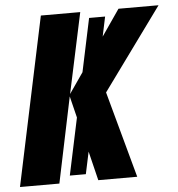

<svg xmlns="http://www.w3.org/2000/svg" viewBox="-57 -763 753 811"><g transform="rotate(-5 320.0 -357.0)"><path d="M-4.9 0 146 -713.9H313L240.2 -373L300.3 -460L348.1 -686H416L398.4 -602.5L475.1 -713.9H645L392.1 -366.2L492.2 0H327.1L296.9 -123.5L276.9 -29.8H209L260.3 -271.5L237.8 -362.8L162.1 0Z"/></g></svg>

Font: Open Sans Condensed ExtraBold
Style: Italic
Weight: 800
Width: 3
Italic angle: -12°
Designer: Monotype Design Team
Foundry: Monotype Imaging Inc.
Version: Version 3.003; ttfautohint (v1.8.4)